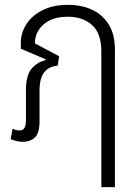

<svg xmlns="http://www.w3.org/2000/svg" viewBox="-20 -577 572 792"><path d="M398 195V-100H454V195ZM75 8Q62 8 49 5Q36 2 24 -3L32 -46Q38 -43 45 -41Q52 -39 60 -39Q75 -39 81 -49.5Q87 -60 87 -82V-203Q87 -264 108.5 -291.5Q130 -319 168 -329L169 -332L66 -376V-402Q66 -442 89 -477.5Q112 -513 155.5 -535Q199 -557 260 -557Q316 -557 359.5 -537Q403 -517 428.5 -476Q454 -435 454 -372V0H398V-364Q398 -440 359.5 -474Q321 -508 260 -508Q196 -508 160 -476.5Q124 -445 124 -398L224 -345L218 -306Q184 -304 163.5 -280Q143 -256 143 -202V-76Q143 -27 123.5 -9.5Q104 8 75 8Z"/></svg>

Font: Noto Sans Thai SemiCondensed Light
Style: Regular
Weight: 300
Width: 4
Designer: Monotype Design Team
Foundry: Monotype Imaging Inc.
Version: Version 2.001